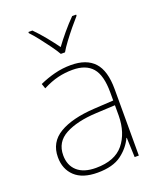

<svg xmlns="http://www.w3.org/2000/svg" viewBox="-142 -853 796 952"><g transform="rotate(-20 255.5 -376.5)"><path d="M264 -537Q346 -537 387 -492.5Q428 -448 428 -350V0H406L402 -103H400Q379 -57 334 -23.5Q289 10 208 10Q129 10 88.5 -28Q48 -66 48 -129Q48 -208 114.5 -247.5Q181 -287 299 -294L402 -300V-343Q402 -433 368 -472.5Q334 -512 264 -512Q224 -512 186.5 -503Q149 -494 106 -472L97 -498Q137 -516 178.5 -526.5Q220 -537 264 -537ZM301 -270Q199 -265 137.5 -232Q76 -199 76 -129Q76 -76 110 -45.5Q144 -15 208 -15Q308 -15 354.5 -72Q401 -129 402 -220V-275ZM237 -606Q225 -627 205 -654.5Q185 -682 163.5 -709.5Q142 -737 123 -757V-763H144Q172 -735 199.5 -701Q227 -667 248 -638Q269 -667 297.5 -701Q326 -735 354 -763H375V-757Q357 -737 334.5 -709.5Q312 -682 291.5 -654.5Q271 -627 259 -606Z"/></g></svg>

Font: Noto Sans Thin
Style: Regular
Weight: 100
Designer: Monotype Design Team
Foundry: Monotype Imaging Inc.
Version: Version 2.007